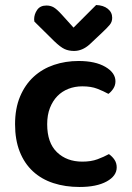

<svg xmlns="http://www.w3.org/2000/svg" viewBox="-20 -731 524 765"><path d="M308 -387Q278 -387 252.5 -377Q227 -367 208.5 -348Q190 -329 179 -301Q168 -273 168 -236Q168 -162 207 -124.5Q246 -87 308 -87Q343 -87 368.5 -96.5Q394 -106 414 -117Q428 -107 436.5 -94Q445 -81 445 -64Q445 -30 405 -8Q365 14 297 14Q240 14 192.5 -1.5Q145 -17 111 -48.5Q77 -80 58.5 -127Q40 -174 40 -236Q40 -299 60 -346.5Q80 -394 114.5 -425.5Q149 -457 195 -472.5Q241 -488 293 -488Q360 -488 400 -464.5Q440 -441 440 -407Q440 -391 431.5 -378Q423 -365 412 -357Q392 -368 367.5 -377.5Q343 -387 308 -387ZM273 -621 363 -711Q392 -710 409.5 -696Q427 -682 427 -660Q427 -644 417.5 -632.5Q408 -621 390 -604L337 -554Q308 -528 275 -528Q254 -528 237.5 -535.5Q221 -543 196 -567L117 -645Q116 -649 116 -654Q116 -674 128 -691.5Q140 -709 165 -709Q181 -709 193.5 -702Q206 -695 226 -673Z"/></svg>

Font: Baloo Bhaina 2 SemiBold
Style: Regular
Weight: 600
Designer: Yesha Goshar, Manish Minz, Shuchita Grover and Ek Type
Foundry: Ek Type
Version: Version 1.640;hotconv 1.0.111;makeotfexe 2.5.65597; ttfautoh